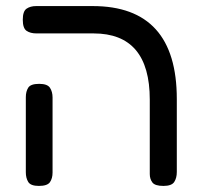

<svg xmlns="http://www.w3.org/2000/svg" viewBox="-20 -602 649 632"><path d="M518 10Q490 10 481.5 -1.5Q473 -13 473 -29V-274Q473 -492 288 -492H100Q80 -492 67.5 -500.5Q55 -509 55 -537Q55 -565 67.5 -573.5Q80 -582 99 -582H285Q562 -582 562 -276V-36Q562 -16 553.5 -3Q545 10 518 10ZM108 10Q81 10 73 -3Q65 -16 65 -35V-282Q65 -301 73 -313.5Q81 -326 109 -326Q136 -326 144.5 -313Q153 -300 153 -281V-34Q153 -15 144.5 -2.5Q136 10 108 10Z"/></svg>

Font: Fredoka
Style: Regular
Weight: 400
Designer: Ben Nathan
Foundry: Milena B. Brandão, Ben Nathan
Version: Version 2.001